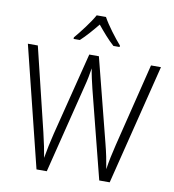

<svg xmlns="http://www.w3.org/2000/svg" viewBox="-99 -1034 1018 1121"><g transform="rotate(10 410.0 -473.5)"><path d="M438 -947H383C359 -903 308 -837 274 -797V-788H311C343 -817 380 -860 410 -897C441 -859 477 -817 510 -788H547V-797C515 -833 462 -902 438 -947ZM805 -714H746L624 -220C611 -167 601 -120 594 -72C586 -121 577 -166 563 -220L437 -714H380L256 -222C244 -174 233 -121 225 -74C219 -113 209 -161 195 -220L75 -714H16L193 0H254L385 -525C396 -566 403 -604 408 -637C414 -599 423 -560 433 -519L565 0H627Z"/></g></svg>

Font: Noto Sans Telugu SemiCondensed Light
Style: Regular
Weight: 300
Width: 4
Designer: Jelle Bosma - Monotype Design Team
Foundry: Monotype Imaging Inc.
Version: Version 2.005